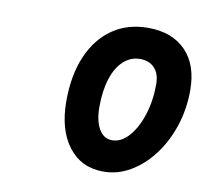

<svg xmlns="http://www.w3.org/2000/svg" viewBox="-58 -1100 618 572"><g transform="rotate(10 251.0 -814.5)"><path d="M289 -592Q221.5 -592 182.8 -642.8Q144 -693.5 144 -780Q144 -859 169 -916.8Q194 -974.5 239.5 -1005.8Q285 -1037 346.5 -1037Q419 -1037 460.5 -994.8Q502 -952.5 502 -875Q502 -818 485 -766.8Q468 -715.5 438.2 -676.2Q408.5 -637 370 -614.5Q331.5 -592 289 -592ZM298 -688.5Q325.5 -688.5 348.5 -714.2Q371.5 -740 385.2 -782.5Q399 -825 399 -875Q399 -907.5 382.8 -924.5Q366.5 -941.5 339 -941.5Q311 -941.5 289.2 -921.8Q267.5 -902 255.8 -865.8Q244 -829.5 244 -779.5Q244 -738 258.5 -713.2Q273 -688.5 298 -688.5Z"/></g></svg>

Font: Edu AU VIC WA NT Pre SemiBold
Style: Regular
Weight: 600
Designer: Tina and Corey Anderson, Eben Sorkin, Mirko Velimirovic
Foundry: Google for Education
Version: Version 1.001